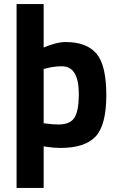

<svg xmlns="http://www.w3.org/2000/svg" viewBox="-20 -720 584 950"><path d="M269 -104Q327 -104 348.5 -138Q370 -172 370 -255Q370 -392 286 -392Q246 -392 210 -382L196 -379V-110Q241 -104 269 -104ZM304 -512Q409 -512 457.5 -454.5Q506 -397 506 -249Q506 -101 453 -44.5Q400 12 279 12Q246 12 208 6L196 4V210H62V-700H196V-485Q260 -512 304 -512Z"/></svg>

Font: Titillium-CLs Web
Style: CLs-Bold
Weight: 700
Version: Version 1.002;PS 57.000;hotconv 1.0.70;makeotf.lib2.5.55311